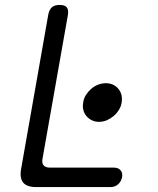

<svg xmlns="http://www.w3.org/2000/svg" viewBox="-20 -760 640 780"><path d="M127 0Q89 0 74 -18.5Q59 -37 66 -75L176 -700Q180 -721 191 -730.5Q202 -740 222 -740Q243 -740 251 -730.5Q259 -721 256 -700L153 -117Q149 -98 157 -88.5Q165 -79 183 -79H443Q461 -79 470 -68Q479 -57 476 -40Q472 -22 459.5 -11Q447 0 429 0ZM318 -343Q320 -360 329 -374Q338 -388 350.5 -399Q363 -410 378.5 -416Q394 -422 410 -422Q426 -422 439 -416Q452 -410 461 -399Q470 -388 473.5 -374Q477 -360 474 -343Q472 -328 463 -313.5Q454 -299 441.5 -288.5Q429 -278 414 -271.5Q399 -265 382 -265Q366 -265 353 -271.5Q340 -278 331 -288.5Q322 -299 318.5 -313.5Q315 -328 318 -343Z"/></svg>

Font: Maple Mono Light
Style: Italic
Weight: 300
Italic angle: -10°
Monospace: yes
Designer: subframe7536
Version: Version 7.000